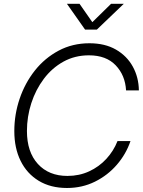

<svg xmlns="http://www.w3.org/2000/svg" viewBox="-20 -963 742 995"><path d="M327.1 11.2Q242.2 11.2 180.9 -25.9Q119.6 -63 86.9 -129.2Q54.2 -195.3 54.2 -283.7Q54.2 -370.1 81.8 -451.4Q109.4 -532.7 160.6 -597.4Q211.9 -662.1 283.7 -700.4Q355.5 -738.8 443.4 -738.8Q523.9 -738.8 580.8 -706.1Q637.7 -673.3 668.2 -617.9Q698.7 -562.5 699.7 -494.6H633.3Q628.9 -572.8 579.6 -624.5Q530.3 -676.3 440.9 -676.3Q368.2 -676.3 308.8 -643.6Q249.5 -610.8 207.3 -554.7Q165 -498.5 142.3 -428.5Q119.6 -358.4 119.6 -284.2Q119.6 -175.3 176.3 -113.3Q232.9 -51.3 329.6 -51.3Q390.6 -51.3 441.9 -75Q493.2 -98.6 531 -139.6Q568.8 -180.7 588.9 -231.9H656.2Q633.3 -164.6 585.7 -109.4Q538.1 -54.2 471.9 -21.5Q405.8 11.2 327.1 11.2ZM392.1 -943.4 458.5 -848.1 555.7 -943.4H621.1V-942.9L481.9 -809.6H420.9L327.1 -942.9V-943.4Z"/></svg>

Font: Inter Display Light
Style: Italic
Weight: 300
Italic angle: -9.39999°
Designer: Rasmus Andersson
Foundry: rsms
Version: Version 4.000;git-a52131595